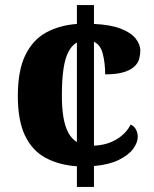

<svg xmlns="http://www.w3.org/2000/svg" viewBox="-20 -734 604 754"><path d="M282 -81Q211 -86 158.5 -114.5Q106 -143 78 -202Q50 -261 50 -357Q50 -457 79.5 -517.5Q109 -578 161.5 -606.5Q214 -635 282 -640V-714H349V-640Q414 -637 454 -621.5Q494 -606 512.5 -583Q531 -560 531 -535Q531 -519 526.5 -502.5Q522 -486 507.5 -472.5Q493 -459 465.5 -450.5Q438 -442 393 -442Q393 -485 384 -521.5Q375 -558 349 -570V-162Q400 -164 438 -187Q476 -210 493 -245Q508 -238 514.5 -224.5Q521 -211 521 -197Q521 -174 502.5 -149Q484 -124 445.5 -105.5Q407 -87 349 -82V0H282ZM282 -567Q263 -557 249.5 -532Q236 -507 229.5 -464.5Q223 -422 223 -358Q223 -310 229 -274Q235 -238 248 -213.5Q261 -189 282 -176Z"/></svg>

Font: Noto Serif Tibetan ExtraBold
Style: Regular
Weight: 800
Version: Version 2.103